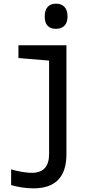

<svg xmlns="http://www.w3.org/2000/svg" viewBox="-20 -787 540 1052"><path d="M287 -629Q225 -629 225 -697Q225 -732 241.5 -749.5Q258 -767 287 -767Q316 -767 333 -749.5Q350 -732 350 -697Q350 -663 333 -646Q316 -629 287 -629ZM163 245Q133 245 100 240Q67 235 41 227V141Q67 149 99 154.5Q131 160 154 160Q249 160 249 57V-455L81 -469V-539H344V58Q344 245 163 245Z"/></svg>

Font: Noto Sans Mono ExtraCondensed Medium
Style: Regular
Weight: 500
Width: 2
Designer: Monotype Design Team
Foundry: Monotype Imaging Inc.
Version: Version 2.014